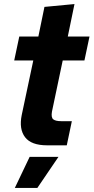

<svg xmlns="http://www.w3.org/2000/svg" viewBox="-20 -716 461 946"><path d="M212 0Q134 0 103.5 -40Q73 -80 87 -149L144 -418H50L75 -536H169L199 -682L347 -696L314 -536H421L396 -418H289L236 -166Q231 -137 242.5 -128Q254 -119 281 -119H334L309 0ZM53 210 126 57H268L164 210Z"/></svg>

Font: Mona Sans ExtraLight
Style: Bold Italic
Weight: 700
Italic angle: -11.6951°
Version: Version 2.000